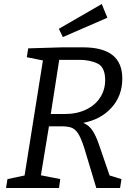

<svg xmlns="http://www.w3.org/2000/svg" viewBox="-20 -933 678 953"><path d="M524 -62 583 -44 576 0H458L398 -199Q382 -249 367 -271.5Q352 -294 331.5 -300.5Q311 -307 271 -306H223L183 -63L279 -44L273 0H10L17 -44L102 -62L193 -633L113 -649L120 -693L288 -698H392Q490 -698 538.5 -659.5Q587 -621 587 -543Q587 -458 534 -399Q481 -340 393 -323Q421 -312 438.5 -286Q456 -260 471 -216ZM232 -367H300Q361 -367 407 -389Q453 -411 477.5 -449.5Q502 -488 502 -535Q502 -600 463.5 -618Q425 -636 374 -636H274ZM513 -845 292 -749 272 -790 485 -913Z"/></svg>

Font: Bitter Pro
Style: Italic
Weight: 400
Italic angle: -9°
Designer: Sol Matas, and Bitter project Authors
Foundry: Sol Matas
Version: Version 1.010